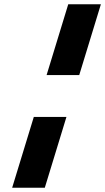

<svg xmlns="http://www.w3.org/2000/svg" viewBox="-20 -880 493 900"><path d="M198.4 -528H351.4L452.9 -860H299.9ZM37 0H190L291.5 -332H138.5Z"/></svg>

Font: Hussar
Style: BdSuprConOblThree
Weight: 700
Foundry: Cannot Into Space Fonts
Version: Version 2.00